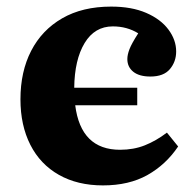

<svg xmlns="http://www.w3.org/2000/svg" viewBox="-20 -548 588 582"><path d="M292 14Q215 14 158.5 -18Q102 -50 72 -109Q42 -168 42 -247Q42 -331 74.5 -394Q107 -457 168.5 -492.5Q230 -528 317 -528Q379 -528 423 -509Q467 -490 490.5 -458.5Q514 -427 514 -392Q514 -361 495 -338.5Q476 -316 436 -316Q402 -316 384 -330.5Q366 -345 366 -369Q366 -382 372.5 -399Q379 -416 399 -447Q365 -468 322 -468Q267 -468 236.5 -417.5Q206 -367 205 -282H396V-229H208Q225 -94 344 -94Q385 -94 419 -107.5Q453 -121 486 -146L520 -104Q483 -49 427 -17.5Q371 14 292 14Z"/></svg>

Font: Literata 36pt
Style: Bold
Weight: 700
Designer: Latin by Veronika Burian and Jose Scaglione. Greek by Irene Vlachou. Cyrillic by Vera Evstafieva.
Foundry: TypeTogether
Version: Version 3.002